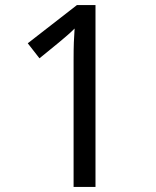

<svg xmlns="http://www.w3.org/2000/svg" viewBox="-20 -734 612 754"><path d="M355 0H269V-499Q269 -542 270 -568Q271 -594 273 -622Q257 -606 244 -595Q231 -584 211 -567L135 -505L89 -564L282 -714H355Z"/></svg>

Font: Noto Sans Saurashtra
Style: Regular
Weight: 400
Designer: Monotype Design Team
Foundry: Monotype Imaging Inc.
Version: Version 2.001; ttfautohint (v1.8.4.7-5d5b)